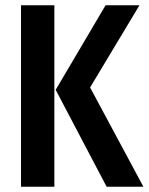

<svg xmlns="http://www.w3.org/2000/svg" viewBox="-20 -711 566 731"><path d="M187 -691V0H60V-691ZM511 -691 323 -378 526 0H386L192 -369L382 -691Z"/></svg>

Font: Fira Sans Extra Condensed Medium
Style: Regular
Weight: 500
Width: 1
Designer: Carrois Corporate & Edenspiekermann AG
Foundry: Carrois Corporate GbR & Edenspiekermann AG
Version: Version 4.203